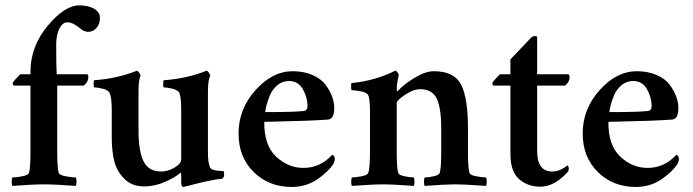

<svg xmlns="http://www.w3.org/2000/svg" viewBox="-20 -702 2632 729"><path d="M281.2 -681.6Q312.5 -681.6 335.9 -669.9Q359.4 -656.2 359.4 -634.8Q359.4 -610.4 346.2 -595.7Q333 -581.1 315.4 -581.1Q308.6 -581.1 301.8 -583.5Q294.9 -585.9 290.5 -589.4Q286.1 -592.8 279.3 -598.1Q272.5 -603.5 268.6 -605.5Q252 -617.2 235.4 -617.2Q217.8 -617.2 205.6 -593.8Q193.4 -570.3 193.4 -531.2Q193.4 -451.2 195.3 -419.9H310.5Q315.4 -419.9 315.4 -408.2Q315.4 -390.6 297.9 -377H197.3V-127Q197.3 -62.5 203.1 -44.9Q206.1 -37.1 229.5 -32.7Q252.9 -28.3 267.6 -28.3Q270.5 -23.4 270.5 -11.7Q270.5 0 267.6 3.9Q189.5 -2 146.5 -2Q105.5 -2 27.3 3.9Q24.4 0 24.4 -11.7Q24.4 -23.4 27.3 -28.3Q42 -28.3 64.5 -32.7Q86.9 -37.1 89.8 -44.9Q95.7 -62.5 95.7 -127V-377H33.2Q28.3 -377.9 28.3 -387.7Q33.2 -396.5 56.6 -419.9H95.7V-429.7Q95.7 -525.4 160.6 -603.5Q225.6 -681.6 281.2 -681.6Z M668 -284.2Q668 -335.9 660.2 -350.6Q654.3 -360.4 634.8 -365.2Q615.2 -370.1 601.6 -370.1Q599.6 -371.1 599.6 -383.8Q599.6 -396.5 602.5 -397.5Q688.5 -403.3 764.6 -433.6Q768.6 -432.6 773.4 -425.3Q778.3 -418 778.3 -415Q769.5 -397.5 769.5 -353.5V-299.8V-121.1Q769.5 -85 777.3 -66.4Q784.2 -52.7 828.1 -52.7Q831.1 -49.8 831.1 -41Q831.1 -28.3 824.2 -23.4Q799.8 -21.5 764.6 -13.7Q729.5 -5.9 704.1 1Q678.7 7.8 676.8 7.8Q668 7.8 668 -11.7V-43Q667 -46.9 666 -46.9Q645.5 -28.3 606 -11.2Q566.4 5.9 527.3 5.9Q480.5 5.9 451.7 -23.4Q422.9 -52.7 413.6 -91.3Q404.3 -129.9 404.3 -178.7V-284.2Q404.3 -334 395.5 -350.6Q389.6 -360.4 370.1 -365.2Q350.6 -370.1 337.9 -370.1Q335.9 -372.1 335.4 -383.8Q335 -395.5 337.9 -397.5Q423.8 -403.3 500 -433.6Q503.9 -432.6 508.8 -425.3Q513.7 -418 513.7 -415Q505.9 -399.4 505.9 -353.5V-300.8V-207Q505.9 -127 525.4 -88.9Q544.9 -50.8 591.8 -50.8Q618.2 -50.8 643.1 -65.9Q668 -81.1 668 -95.7Z M987.3 -276.4Q1096.7 -276.4 1129.9 -280.3Q1147.5 -280.3 1147.5 -299.8Q1147.5 -332 1129.9 -363.3Q1112.3 -394.5 1077.1 -394.5Q1052.7 -394.5 1033.7 -378.9Q1014.6 -363.3 1005.4 -341.3Q996.1 -319.3 991.7 -301.8Q987.3 -284.2 987.3 -276.4ZM983.4 -239.3Q982.4 -150.4 1028.3 -107.4Q1074.2 -64.5 1131.8 -64.5Q1196.3 -64.5 1241.2 -114.3Q1251 -111.3 1251 -98.6Q1251 -89.8 1246.1 -80.1Q1226.6 -49.8 1184.6 -21Q1142.6 7.8 1086.9 7.8Q1001 7.8 943.4 -48.8Q885.7 -105.5 885.7 -195.3Q885.7 -288.1 950.2 -359.9Q1014.6 -431.6 1090.8 -431.6Q1133.8 -431.6 1167 -417Q1200.2 -402.3 1216.8 -379.4Q1233.4 -356.4 1241.2 -334.5Q1249 -312.5 1249 -292Q1249 -249 1224.6 -248Q1168.9 -243.2 983.4 -239.3Z M1627 -431.6Q1704.1 -431.6 1730.5 -381.3Q1756.8 -331.1 1756.8 -212.9V-127Q1756.8 -62.5 1762.7 -44.9Q1765.6 -37.1 1788.1 -32.7Q1810.5 -28.3 1825.2 -28.3Q1828.1 -24.4 1828.1 -12.7Q1828.1 -1 1825.2 3.9Q1747.1 -2 1706.1 -2Q1670.9 -2 1592.8 3.9Q1589.8 0 1589.8 -11.7Q1589.8 -23.4 1592.8 -28.3Q1606.4 -28.3 1626.5 -32.7Q1646.5 -37.1 1649.4 -44.9Q1655.3 -62.5 1655.3 -127V-214.8Q1655.3 -292 1638.2 -327.6Q1621.1 -363.3 1575.2 -363.3Q1549.8 -363.3 1518.1 -342.3Q1486.3 -321.3 1486.3 -309.6V-127Q1486.3 -62.5 1492.2 -44.9Q1495.1 -37.1 1516.1 -32.7Q1537.1 -28.3 1550.8 -28.3Q1553.7 -23.4 1553.7 -11.7Q1553.7 0 1550.8 3.9Q1472.7 -2 1434.6 -2Q1394.5 -2 1316.4 3.9Q1313.5 0 1313.5 -11.7Q1313.5 -23.4 1316.4 -28.3Q1330.1 -28.3 1352.5 -32.7Q1375 -37.1 1377.9 -44.9Q1384.8 -62.5 1384.8 -127V-275.4Q1384.8 -327.1 1377.9 -340.8Q1373 -350.6 1351.1 -355Q1329.1 -359.4 1315.4 -359.4Q1313.5 -361.3 1313 -373Q1312.5 -384.8 1315.4 -386.7Q1405.3 -395.5 1480.5 -433.6Q1484.4 -433.6 1489.3 -427.2Q1494.1 -420.9 1494.1 -417Q1486.3 -385.7 1486.3 -361.3Q1486.3 -355.5 1488.3 -355.5Q1489.3 -355.5 1493.2 -359.4Q1514.6 -382.8 1555.2 -407.2Q1595.7 -431.6 1627 -431.6Z M2019.5 -419.9H2136.7Q2142.6 -419.9 2142.6 -408.2Q2142.6 -390.6 2125 -377H2019.5V-127.9Q2019.5 -50.8 2077.1 -50.8Q2105.5 -50.8 2134.8 -74.2Q2139.6 -69.3 2139.6 -63.5Q2139.6 -52.7 2133.8 -46.9Q2084 6.8 2031.2 6.8Q1983.4 6.8 1950.7 -22Q1918 -50.8 1918 -117.2V-377H1854.5Q1849.6 -377.9 1849.6 -387.7Q1854.5 -396.5 1877.9 -419.9H1918V-476.6Q1928.7 -487.3 1998 -560.5Q2002 -563.5 2006.8 -564.5Q2011.7 -565.4 2015.6 -564.5Q2019.5 -563.5 2019.5 -561.5Z M2293.9 -276.4Q2403.3 -276.4 2436.5 -280.3Q2454.1 -280.3 2454.1 -299.8Q2454.1 -332 2436.5 -363.3Q2418.9 -394.5 2383.8 -394.5Q2359.4 -394.5 2340.3 -378.9Q2321.3 -363.3 2312 -341.3Q2302.7 -319.3 2298.3 -301.8Q2293.9 -284.2 2293.9 -276.4ZM2290 -239.3Q2289.1 -150.4 2335 -107.4Q2380.9 -64.5 2438.5 -64.5Q2502.9 -64.5 2547.9 -114.3Q2557.6 -111.3 2557.6 -98.6Q2557.6 -89.8 2552.7 -80.1Q2533.2 -49.8 2491.2 -21Q2449.2 7.8 2393.6 7.8Q2307.6 7.8 2250 -48.8Q2192.4 -105.5 2192.4 -195.3Q2192.4 -288.1 2256.8 -359.9Q2321.3 -431.6 2397.5 -431.6Q2440.4 -431.6 2473.6 -417Q2506.8 -402.3 2523.4 -379.4Q2540 -356.4 2547.9 -334.5Q2555.7 -312.5 2555.7 -292Q2555.7 -249 2531.2 -248Q2475.6 -243.2 2290 -239.3Z"/></svg>

Font: Crimson
Style: Semibold
Weight: 600
Version: Version 0.8